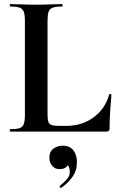

<svg xmlns="http://www.w3.org/2000/svg" viewBox="-20 -645 585 941"><path d="M213 -543V-85Q213 -61 217 -48.5Q221 -36 233.5 -32Q246 -28 270 -28H304Q382 -28 439 -70Q496 -112 515 -182Q516 -185 521 -184Q526 -183 526 -180Q523 -147 520 -100.5Q517 -54 517 -15Q517 0 502 0H30Q28 0 28 -6Q28 -12 30 -12Q61 -12 76 -17Q91 -22 96.5 -37Q102 -52 102 -81V-544Q102 -573 96.5 -587.5Q91 -602 76 -607.5Q61 -613 30 -613Q28 -613 28 -619Q28 -625 30 -625Q54 -625 87.5 -623.5Q121 -622 157 -622Q195 -622 227 -623.5Q259 -625 284 -625Q287 -625 287 -619Q287 -613 284 -613Q254 -613 238.5 -607.5Q223 -602 218 -587Q213 -572 213 -543ZM281 275Q277 277 273.5 272.5Q270 268 274 265Q292 251 307 234.5Q322 218 322 198Q322 175 313 166Q304 157 290 156L317 137Q318 160 306.5 172Q295 184 271 184Q250 184 236 168Q222 152 222 127Q222 98 242 83.5Q262 69 287 69Q322 69 339.5 91.5Q357 114 357 150Q357 192 335 222Q313 252 281 275Z"/></svg>

Font: Cormorant Garamond Light
Style: Regular
Weight: 300
Designer: Christian Thalmann (Catharsis Fonts)
Foundry: Catharsis Fonts
Version: Version 4.001